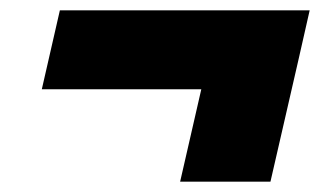

<svg xmlns="http://www.w3.org/2000/svg" viewBox="-20 -427 644 372"><path d="M580 -407 558 -310 504 -75H329L370 -254H61L96 -407Z"/></svg>

Font: Elaine Sans Black
Style: Italic
Weight: 900
Italic angle: -13°
Designer: Wei Huang
Foundry: Wei Huang
Version: Version 2.001;December 24, 2019;FontCreator 12.0.0.2547 64-b